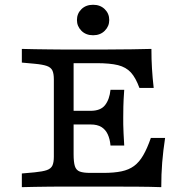

<svg xmlns="http://www.w3.org/2000/svg" viewBox="-20 -773 790 793"><path d="M234.7 -2.4Q210.5 -2.4 181.4 -2Q152.3 -1.6 123.2 -1.2Q94.1 -0.8 70.2 0V-56.5L122.8 -61.2Q156.3 -64.5 173.4 -70.4Q190.5 -76.4 196.5 -89.4Q202.4 -102.3 202.4 -125.8V-445.2Q202.4 -468.7 196.5 -481.6Q190.5 -494.5 173.4 -500.6Q156.3 -506.6 122.8 -509.7L70.2 -514.5V-571Q94.1 -570.2 123.2 -569.8Q152.3 -569.4 181.4 -569Q210.5 -568.5 234.7 -568.5H244.4H419.6Q480 -568.5 525.4 -569.4Q570.7 -570.2 605.4 -571Q605.3 -529.4 607.7 -490.2Q610 -451.1 614.8 -409.7H555.9Q540.5 -452 520.5 -473.8Q500.4 -495.6 467.5 -503.9Q434.5 -512.1 378.9 -512.1H284V-136.1Q284 -103.9 289.2 -87Q294.4 -70.2 309.4 -64.5Q324.3 -58.9 353.3 -58.9H406.4Q451 -58.9 481.6 -65.3Q512.3 -71.7 533.7 -87.5Q555.1 -103.3 571.4 -131.4Q587.8 -159.4 603.1 -203.4H661.9Q653.9 -150.9 649.9 -102Q646 -53.2 646.1 0Q602.4 -1.6 544.8 -2Q487.2 -2.4 411.6 -2.4H244.4ZM248.9 -258.9V-315.3H439.5V-258.9ZM436.4 -172Q434 -199 424.9 -218.4Q415.9 -237.9 398.8 -248.4Q381.8 -258.9 354.4 -258.9V-315.3Q395.4 -315.3 413.8 -338.7Q432.3 -362.2 436.4 -402.2H493.1Q489.9 -357.1 489.5 -332.7Q489 -308.3 489 -287.1Q489 -273.5 489.1 -258.2Q489.1 -243 490.3 -222.5Q491.5 -202 493.1 -172ZM364.5 -627.4Q334.8 -627.4 316.3 -645.9Q297.8 -664.5 297.8 -690.3Q297.8 -716.9 316.3 -735.1Q334.8 -753.3 364.5 -753.3Q394.1 -753.3 412.6 -735.1Q431.2 -716.9 431.2 -690.3Q431.2 -664.5 412.6 -645.9Q394.1 -627.4 364.5 -627.4Z"/></svg>

Font: Playfair 5pt SemiExpanded Light
Style: Regular
Weight: 300
Width: 6
Designer: Claus Eggers Sørensen
Foundry: Claus Eggers Sørensen
Version: Version 2.203